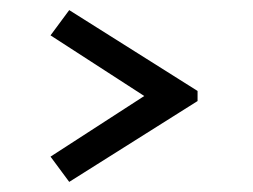

<svg xmlns="http://www.w3.org/2000/svg" viewBox="-20 -500 500 380"><path d="M117 -480 371 -320V-300L117 -140L80 -190L315 -342V-278L80 -430Z"/></svg>

Font: Kalnia Glaze Thin
Style: Bold
Weight: 700
Version: Version 1.110